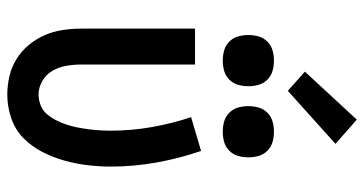

<svg xmlns="http://www.w3.org/2000/svg" viewBox="-262 -754 1023 540"><g transform="rotate(90 250.0 -483.5)"><path d="M246 8Q220 8 194 2Q168 -4 145.5 -18Q123 -32 106 -52.5Q89 -73 78.5 -97Q68 -121 64 -147.5Q60 -174 60 -200V-520H161V-200Q161 -179 164.5 -158.5Q168 -138 178 -120Q188 -102 206.5 -91Q225 -80 245 -80Q261 -80 276 -86Q291 -92 301 -104Q311 -116 318 -130Q325 -144 330 -159Q335 -174 338 -189.5Q341 -205 343 -220.5Q345 -236 346 -252Q347 -268 347 -283Q347 -341 337 -398Q327 -455 309 -509L404 -537Q425 -476 436.5 -412Q448 -348 448 -284Q448 -250 444 -217Q440 -184 431 -152Q422 -120 406.5 -90Q391 -60 367.5 -37Q344 -14 311.5 -3Q279 8 246 8ZM350 -598Q335 -598 321 -602Q307 -606 296.5 -616.5Q286 -627 282 -641Q278 -655 278 -670Q278 -685 282 -699Q286 -713 296.5 -723.5Q307 -734 321 -738Q335 -742 350 -742Q365 -742 379 -738Q393 -734 403.5 -723.5Q414 -713 418 -699Q422 -685 422 -670Q422 -655 418 -641Q414 -627 403.5 -616.5Q393 -606 379 -602Q365 -598 350 -598ZM150 -598Q135 -598 121 -602Q107 -606 96.5 -616.5Q86 -627 82 -641Q78 -655 78 -670Q78 -685 82 -699Q86 -713 96.5 -723.5Q107 -734 121 -738Q135 -742 150 -742Q165 -742 179 -738Q193 -734 203.5 -723.5Q214 -713 218 -699Q222 -685 222 -670Q222 -655 218 -641Q214 -627 203.5 -616.5Q193 -606 179 -602Q165 -598 150 -598ZM235 -781 181 -829 316 -975 384 -915Z"/></g></svg>

Font: Zed Mono Semibold
Style: Regular
Weight: 600
Monospace: yes
Designer: Belleve Invis
Foundry: Belleve Invis
Version: Version 1.0.0; ttfautohint (v1.8.4)